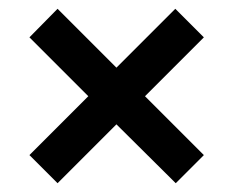

<svg xmlns="http://www.w3.org/2000/svg" viewBox="-20 -589 531 437"><path d="M47 -236 181 -370 47 -504 111 -569 245 -435 379 -569 444 -504 310 -370 444 -236 380 -172 245 -306 111 -172Z"/></svg>

Font: Encode Sans Normal
Style: SemiBold
Weight: 600
Designer: Pablo Impallari, Andres Torresi
Foundry: Pablo Impallari, Andres Torresi
Version: Version 1.000; ttfautohint (v1.00) -l 8 -r 50 -G 200 -x 14 -